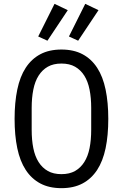

<svg xmlns="http://www.w3.org/2000/svg" viewBox="-20 -968 640 1000"><path d="M300 12Q236 12 190 -12.5Q144 -37 114 -83Q84 -129 70 -196Q56 -263 56 -349Q56 -434 70 -501.5Q84 -569 114 -615Q144 -661 190 -685.5Q236 -710 300 -710Q364 -710 410 -685.5Q456 -661 486 -615Q516 -569 530 -501.5Q544 -434 544 -349Q544 -263 530 -196Q516 -129 486 -83Q456 -37 410 -12.5Q364 12 300 12ZM300 -61Q342 -61 371 -77.5Q400 -94 419 -124Q438 -154 446.5 -196.5Q455 -239 455 -292V-406Q455 -458 446.5 -501Q438 -544 419 -574Q400 -604 371 -620.5Q342 -637 300 -637Q258 -637 229 -620.5Q200 -604 181 -574Q162 -544 153.5 -501Q145 -458 145 -406V-292Q145 -239 153.5 -196.5Q162 -154 181 -124Q200 -94 229 -77.5Q258 -61 300 -61ZM227 -756 179 -778 264 -948 333 -915ZM387 -756 339 -778 424 -948 493 -915Z"/></svg>

Font: IBM Plex Mono
Style: Regular
Weight: 400
Monospace: yes
Designer: Mike Abbink, Paul van der Laan, Pieter van Rosmalen
Foundry: Bold Monday
Version: Version 2.3